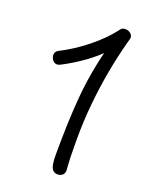

<svg xmlns="http://www.w3.org/2000/svg" viewBox="-146 -852 743 942"><g transform="rotate(20 225.5 -381.0)"><path d="M105 -501Q100 -498 94.5 -496.5Q89 -495 85 -495Q76 -495 68.5 -501Q61 -507 57 -516Q53 -525 53 -533Q53 -542 57.5 -549Q62 -556 72 -561Q114 -582 159 -613Q204 -644 245.5 -682Q287 -720 317 -760Q322 -768 329 -770.5Q336 -773 343 -773Q353 -773 361.5 -769Q370 -765 375.5 -758Q381 -751 381 -742Q381 -738 379 -731.5Q377 -725 375 -717Q353 -636 337 -548.5Q321 -461 312 -369Q303 -277 303 -183Q303 -130 304 -95Q305 -60 308 -24Q309 -14 304.5 -6Q300 2 292 6.5Q284 11 273 11Q256 11 247 0Q238 -11 235 -30.5Q232 -50 232 -74Q232 -159 234.5 -233Q237 -307 243 -378Q249 -449 262 -521.5Q275 -594 296 -675L320 -662Q267 -606 214 -568Q161 -530 105 -501Z"/></g></svg>

Font: Playpen Sans Light
Style: Regular
Weight: 300
Designer: Laura Meseguer, Veronika Burian, José Scaglione
Foundry: TypeTogether
Version: Version 1.001